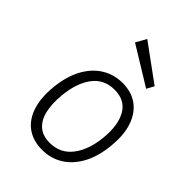

<svg xmlns="http://www.w3.org/2000/svg" viewBox="-214 -807 909 909"><g transform="rotate(45 241.0 -352.0)"><path d="M239.5 9Q181.5 9 140.2 -19.2Q99 -47.5 79.8 -102.8Q60.5 -158 68 -237.5Q76 -317.5 106 -372.8Q136 -428 182.5 -456.5Q229 -485 286.5 -485Q345 -485 386 -455.8Q427 -426.5 446.2 -371.2Q465.5 -316 457.5 -237.5Q450 -158 420 -103Q390 -48 343.8 -19.5Q297.5 9 239.5 9ZM242 -40Q312.5 -40 354 -94Q395.5 -148 404.5 -237.5Q413.5 -327.5 383 -381.5Q352.5 -435.5 281.5 -435.5Q211.5 -435.5 171.8 -382.2Q132 -329 123.5 -237.5Q118 -179 128.2 -134.2Q138.5 -89.5 166.5 -64.8Q194.5 -40 242 -40ZM384 -544 191.5 -662 221 -714.5 404 -581Z"/></g></svg>

Font: Karla Light
Style: Italic
Weight: 300
Italic angle: -8°
Designer: Jonathan Pinhorn
Version: Version 2.004;gftools[0.9.33]